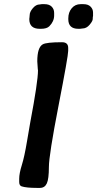

<svg xmlns="http://www.w3.org/2000/svg" viewBox="-20 -918 470 928"><path d="M122.1 -829.6 123.5 -845.7Q123.5 -860.4 138.7 -878.4Q153.8 -896.5 171.9 -896.5L181.6 -897.9H195.3Q217.8 -897.9 229.7 -886Q241.7 -874 241.7 -855.5V-843.3Q241.7 -814.5 218.3 -791Q206.1 -778.8 178.2 -778.8H171.9Q121.6 -778.8 121.6 -825.7V-827.6ZM429.7 -857.4V-841.3Q428.2 -835.4 428.2 -825.9Q428.2 -816.4 413.1 -798.3Q397.9 -780.3 378.4 -780.3L366.7 -778.8H358.4Q310.1 -778.8 310.1 -825.2V-829.1Q310.1 -858.4 326.7 -878.2Q343.3 -897.9 369.6 -897.9H383.3Q405.8 -897.9 417.7 -886Q429.7 -874 429.7 -857.4ZM72.8 -38.6V-53.7Q72.8 -79.6 85.4 -119.9Q98.1 -160.2 110.6 -235.4Q123 -310.5 126 -325.2Q163.6 -523.9 163.6 -577.6L162.6 -585L160.2 -621.6Q160.2 -688.5 186.5 -703.6Q204.1 -713.9 279.8 -713.9Q309.6 -713.9 309.6 -686.5V-671.9Q309.6 -647 262.9 -407.2Q216.3 -167.5 216.3 -110.4Q216.3 -53.2 206.3 -31.5Q196.3 -9.8 172.9 -9.8H157.2Q108.4 -9.8 85 -17.1Q72.8 -21 72.8 -38.6Z"/></svg>

Font: Averia Sans Libre
Style: Bold Italic
Weight: 700
Italic angle: -6.90001°
Version: Version 1.002